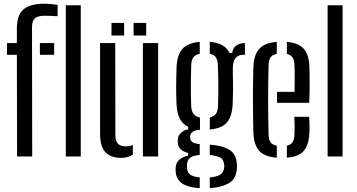

<svg xmlns="http://www.w3.org/2000/svg" viewBox="-20 -828 1888 1016"><path d="M16.8 -538.1V-600H69.3V-678.1Q69.3 -747.8 104.1 -778.1Q138.8 -808.4 215.2 -808.4Q230.2 -808.4 249.7 -806.6Q269.2 -804.9 284.8 -802.3V-742.2Q270.5 -743.1 253.2 -743.9Q236 -744.8 216.5 -744.8Q182.7 -744.8 166 -732Q149.4 -719.2 149.4 -683.6L150.4 0H70.3L69.3 -538.1ZM191.1 -538.1V-600H266.5V-538.1ZM328.2 0V-800H407.4V0Z M509.6 -119.9V-600H589.8L590.5 -113.4Q590.5 -81.7 603.8 -67.6Q617.1 -53.5 647.1 -53.5Q667.7 -53.5 683.1 -61V-9.9Q656.7 7.4 621.1 7.4Q566.3 7.4 537.9 -22.6Q509.6 -52.6 509.6 -119.9ZM736.2 0V-600H816.7V0ZM686.9 -640V-706.8H753.7V-640ZM570 -640V-706.8H636.8V-640Z M1036.9 167.6Q977.3 164.5 945.8 143.8Q914.3 123.2 910.1 85Q909.5 79.2 909.1 72.8Q908.8 66.3 909.4 60Q910.8 32.3 930.3 16.1Q949.7 -0.2 975.8 -4.3V-18.4Q924.1 -31.6 920.9 -70.4Q920.2 -77.3 920.5 -81Q920.8 -84.7 920.9 -90.1Q922.1 -110.3 937.9 -125.2Q953.6 -140.1 975.7 -143.1V-157.5Q945.9 -171.4 931.5 -200Q917 -228.7 914.3 -273.5Q912.9 -304 912.4 -327.7Q911.9 -351.3 912.2 -373.2Q912.4 -395.1 912.9 -419.8Q913.4 -444.4 914.3 -475.9Q917.9 -539.6 946.4 -570.5Q974.9 -601.4 1036.9 -606.4V-543.2Q1013.6 -539.1 1003.2 -524.6Q992.7 -510.1 991.8 -482.3Q990.8 -451.7 990.3 -412.6Q989.8 -373.6 990 -334.9Q990.3 -296.3 991.8 -266.2Q993.2 -238.5 1005 -224.4Q1016.7 -210.3 1038.2 -206.1V-141.3Q1010.7 -139.3 998.5 -129.8Q986.4 -120.3 986.4 -104.5Q986.4 -103.6 986.4 -102Q986.4 -100.4 986.4 -99Q986.4 -84 997.9 -76.1Q1009.4 -68.2 1036.9 -65.3V-8Q1007.7 -6.3 989.6 4.4Q971.5 15.1 969.9 41Q969.1 45.9 969.1 51.8Q969.2 57.7 969.9 63.3Q972 88.2 989.5 98.3Q1007.1 108.4 1036.9 110.5ZM1090.1 167.5V110.9Q1122.1 108.3 1142.4 97.8Q1162.6 87.3 1165.6 61.7Q1167.1 55.8 1166.8 50.2Q1166.6 44.6 1165.1 38.6Q1162.2 12.8 1141.7 4Q1121.3 -4.8 1090.1 -7.7V-62.8Q1157.4 -57.8 1193.4 -35.3Q1229.4 -12.8 1233.1 37.3Q1233.8 43.2 1234.1 51Q1234.3 58.8 1233.1 66.8Q1229.4 120.1 1189.6 142.2Q1149.7 164.2 1090.1 167.5ZM1090.1 -142.8V-206.1Q1110.6 -210.8 1121.4 -224.3Q1132.2 -237.8 1133.6 -266.1Q1135.1 -297.7 1135.4 -335.4Q1135.7 -373 1135 -411.9Q1134.3 -450.7 1132.8 -484.8Q1131.4 -511.4 1121.8 -525.2Q1112.3 -539 1090.1 -543.1V-606.4Q1170.2 -600.4 1194.7 -547.4H1208.8Q1210.8 -572.4 1229 -586.2Q1247.1 -599.9 1276.1 -600V-538.1H1265.3Q1240.6 -538.1 1226.4 -520.7Q1212.1 -503.4 1212.1 -466.6V-441.2Q1213 -408.1 1213 -382.4Q1213.1 -356.7 1212.8 -331.2Q1212.6 -305.8 1211.1 -273.5Q1207.3 -209.8 1179.8 -178.9Q1152.2 -148 1090.1 -142.8Z M1320.9 -122.9Q1319.9 -158.9 1319.2 -203.6Q1318.4 -248.3 1318.4 -296.5Q1318.4 -344.7 1319 -390.9Q1319.5 -437.1 1320.9 -475.9Q1324 -540 1353.1 -570.9Q1382.1 -601.7 1444.7 -606.4V-542.9Q1421.5 -538.4 1411.7 -524.3Q1401.9 -510.2 1401.4 -486Q1399.9 -440.1 1399.4 -394.4Q1398.8 -348.7 1398.8 -302.9Q1398.8 -257 1399.4 -210.2Q1399.9 -163.3 1401.4 -115Q1401.9 -88.1 1412.3 -74.6Q1422.8 -61.1 1444.7 -56.9V6.4Q1380.3 1.6 1352.1 -29.2Q1323.9 -60.1 1320.9 -122.9ZM1497.9 6.4V-57.2Q1518.4 -61.4 1527.7 -75.2Q1537 -88.9 1538 -115.5Q1539 -130.5 1539.1 -156.1Q1539.1 -181.7 1537.6 -209.8H1616.2Q1617.6 -193.1 1617.9 -166.1Q1618.2 -139 1617.2 -122.9Q1614.1 -59.9 1587.1 -29.1Q1560.1 1.8 1497.9 6.4ZM1446.1 -284V-342H1538.6Q1539.4 -371 1539.4 -400.6Q1539.4 -430.3 1539.2 -453.3Q1538.9 -476.4 1538 -486Q1537.1 -511.9 1527.1 -525.3Q1517.1 -538.6 1497.9 -542.8V-606.4Q1559.7 -601.3 1587 -570.4Q1614.4 -539.5 1617.2 -478.5Q1617.7 -467.3 1618.2 -434.9Q1618.6 -402.5 1618.4 -361.7Q1618.1 -321 1616.2 -284Z M1713.6 0V-800H1792.8V0Z"/></svg>

Font: Big Shoulders Stencil Text Thin
Style: Regular
Weight: 100
Designer: Patric King
Foundry: XO Type Co
Version: Version 2.001